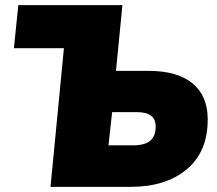

<svg xmlns="http://www.w3.org/2000/svg" viewBox="-20 -725 842 745"><path d="M228 -538H34L51 -705H455L430 -450H557Q668 -450 727 -401.5Q786 -353 786 -261Q786 -136 704.5 -68Q623 0 487 0H176ZM495 -161Q542 -161 563 -179Q584 -197 584 -234Q584 -263 565.5 -276.5Q547 -290 509 -290H415L401 -161Z"/></svg>

Font: Nunito Sans Heavy Heavy
Style: Italic
Weight: 400
Italic angle: -4.541°
Designer: Vernon Adams
Foundry: Vernon Adams
Version: Version 2.002